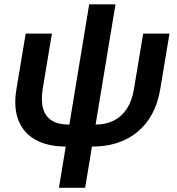

<svg xmlns="http://www.w3.org/2000/svg" viewBox="-20 -681 833 905"><path d="M292 9.8Q205.1 9.8 147.7 -22Q90.3 -53.7 66.7 -114.5Q43 -175.3 57.6 -261.7L101.1 -522.5H224.6L181.6 -263.7Q172.4 -207.5 183.1 -169.7Q193.8 -131.8 224.4 -112.8Q254.9 -93.8 304.7 -93.8H428.7Q479 -93.8 516.6 -112.8Q554.2 -131.8 578.6 -169.7Q603 -207.5 611.8 -263.7L654.8 -522.5H778.8L735.4 -261.7Q721.2 -175.3 678.7 -114.7Q636.2 -54.2 569.6 -22.2Q502.9 9.8 415.5 9.8ZM257.8 204.1 400.4 -660.6H524.4L381.3 204.1Z"/></svg>

Font: Inter 28pt SemiBold
Style: Italic
Weight: 600
Italic angle: -9.3988°
Designer: Rasmus Andersson
Foundry: rsms
Version: Version 4.001;git-66647c0bb